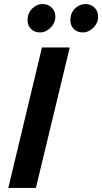

<svg xmlns="http://www.w3.org/2000/svg" viewBox="-20 -927 504 947"><path d="M21 0 187 -693H324L157 0ZM389 -767Q361 -767 344 -784Q327 -801 327 -828Q327 -862 349.5 -884.5Q372 -907 401 -907Q428 -907 446 -889.5Q464 -872 464 -845Q464 -823 452.5 -805.5Q441 -788 424 -777.5Q407 -767 389 -767ZM178 -767Q150 -767 133 -784Q116 -801 116 -828Q116 -862 138.5 -884.5Q161 -907 190 -907Q217 -907 235 -889.5Q253 -872 253 -845Q253 -823 241.5 -805.5Q230 -788 213 -777.5Q196 -767 178 -767Z"/></svg>

Font: Ubuntu Sans
Style: Bold Italic
Weight: 700
Italic angle: -13.5°
Designer: Dalton Maag Ltd
Foundry: Dalton Maag Ltd
Version: Version 1.006